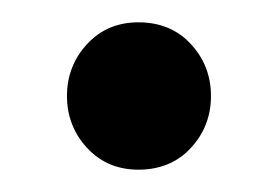

<svg xmlns="http://www.w3.org/2000/svg" viewBox="-20 -396 249 172"><path d="M169 -310Q169 -283 151 -263.5Q133 -244 104 -244Q76 -244 58 -263.5Q40 -283 40 -310Q40 -337 58 -356.5Q76 -376 104 -376Q133 -376 151 -356.5Q169 -337 169 -310Z"/></svg>

Font: Fira Sans Extra Condensed
Style: Regular
Weight: 400
Width: 1
Designer: Carrois Corporate & Edenspiekermann AG
Foundry: Carrois Corporate GbR & Edenspiekermann AG
Version: Version 4.203